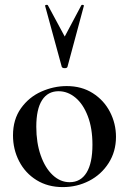

<svg xmlns="http://www.w3.org/2000/svg" viewBox="-20 -750 526 783"><path d="M33 -198Q33 -263 65.5 -308.5Q98 -354 148.5 -376.5Q199 -399 252 -399Q313 -399 358.5 -370Q404 -341 428.5 -293.5Q453 -246 453 -192Q453 -132 423 -85Q393 -38 343.5 -12.5Q294 13 236 13Q175 13 129 -15.5Q83 -44 58 -92.5Q33 -141 33 -198ZM357 -160Q357 -227 338 -276.5Q319 -326 287.5 -352Q256 -378 219 -378Q175 -378 151.5 -341.5Q128 -305 128 -233Q128 -168 146 -116.5Q164 -65 195 -36Q226 -7 264 -7Q309 -7 333 -46Q357 -85 357 -160ZM175 -729 244 -601 312 -729Q314 -731 318.5 -730Q323 -729 322 -726L255 -477Q253 -472 244 -472Q235 -472 232 -477L164 -726Q163 -729 168 -730Q173 -731 175 -729Z"/></svg>

Font: Cormorant Garamond SemiBold
Style: Regular
Weight: 600
Designer: Christian Thalmann (Catharsis Fonts)
Version: Version 3.000